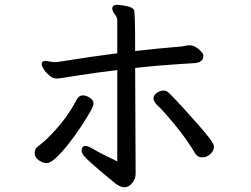

<svg xmlns="http://www.w3.org/2000/svg" viewBox="-20 -745 1040 797"><path d="M173.8 -67.9Q158.2 -67.9 141.1 -79.8Q124 -91.8 124 -108.9Q124 -126 133.5 -134Q143.1 -142.1 155 -151.1Q167 -160.2 195.8 -189.9Q261.2 -258.8 297.9 -331.1Q307.1 -349.1 324.2 -349.1Q337.9 -349.1 353 -339.1Q368.2 -329.1 368.2 -315.9Q368.2 -304.2 352.5 -277.6Q336.9 -251 314 -216.1Q291 -181.2 264.4 -147.5Q237.8 -113.8 213.4 -90.8Q189 -67.9 173.8 -67.9ZM819.8 -91.8Q800.8 -91.8 791 -106.9Q753.9 -168.9 705.6 -227.5Q657.2 -286.1 637.2 -304Q617.2 -321.8 617.2 -335.9Q617.2 -350.1 631.1 -359.6Q645 -369.1 658.2 -369.1Q669.9 -369.1 678.5 -361.6Q687 -354 712.4 -327.4Q737.8 -300.8 803 -227.3Q868.2 -153.8 868.2 -137.2Q868.2 -119.1 853 -105.5Q837.9 -91.8 819.8 -91.8ZM497.1 32.2Q481 32.2 460.9 18.1Q329.1 -88.9 323.2 -106Q318.8 -112.8 318.8 -119.1Q318.8 -139.2 335.9 -139.2Q346.2 -139.2 371.1 -124Q396 -108.9 466.8 -75.2V-454.1Q371.1 -442.9 298.6 -430.9Q226.1 -418.9 213.9 -418.9Q200.2 -418.9 185.1 -431.4Q169.9 -443.8 161.4 -458Q152.8 -472.2 152.8 -477.1Q152.8 -492.2 168.9 -492.2L205.1 -486.8L219.2 -487.8Q366.2 -511.2 466.8 -523.9V-662.1Q466.8 -672.9 456.3 -686Q445.8 -699.2 445.8 -711.9Q448.2 -725.1 465.8 -725.1Q480 -725.1 506.6 -719.5Q533.2 -713.9 537.1 -700.9Q541 -688 541 -533.2Q655.8 -545.9 697.3 -548.8Q738.8 -551.8 747.3 -554.4Q755.9 -557.1 768.1 -557.1Q786.1 -557.1 805.2 -540.5Q824.2 -523.9 824.2 -514.2Q824.2 -484.9 786.1 -482.9Q637.2 -474.1 541 -462.9L543 -22.9Q543 -2 528.6 15.1Q514.2 32.2 497.1 32.2Z"/></svg>

Font: LXGW WenKai Screen
Style: Regular
Weight: 400
Designer: LXGW / Fontworks Inc.
Foundry: LXGW / Fontworks Inc.
Version: Version 1.510;January 18,2025